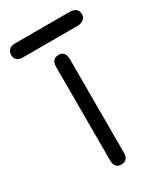

<svg xmlns="http://www.w3.org/2000/svg" viewBox="-212 -653 627 734"><g transform="rotate(-30 101.0 -286.0)"><path d="M-19.5 -587.9H219.7Q257.8 -587.9 257.8 -555.7Q257.8 -542 246.6 -534.2Q235.4 -526.4 219.7 -526.4H-19.5Q-54.7 -526.4 -54.7 -557.6Q-54.7 -569.3 -46.4 -578.6Q-38.1 -587.9 -19.5 -587.9ZM71.3 -19.5V-429.7Q71.3 -466.8 101.6 -466.8Q131.8 -466.8 131.8 -429.7V-19.5Q131.8 16.6 101.6 16.6Q71.3 16.6 71.3 -19.5Z"/></g></svg>

Font: Jura
Style: Medium
Weight: 500
Version: Version 2.6.1